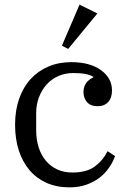

<svg xmlns="http://www.w3.org/2000/svg" viewBox="-20 -796 556 828"><path d="M280 12Q224 12 180.5 -7.5Q137 -27 107 -62.5Q77 -98 61 -147.5Q45 -197 45 -258Q45 -320 62.5 -370Q80 -420 112 -455Q144 -490 188.5 -509Q233 -528 287 -528Q368 -528 415.5 -493.5Q463 -459 463 -406Q463 -374 446.5 -356Q430 -338 401 -338Q370 -338 355 -356Q340 -374 340 -399Q340 -421 351 -437Q362 -453 382 -462V-465Q369 -473 348.5 -477Q328 -481 296 -481Q261 -481 231.5 -468Q202 -455 181 -431.5Q160 -408 148 -376.5Q136 -345 136 -308V-234Q136 -193 147 -159.5Q158 -126 178.5 -102Q199 -78 227.5 -65Q256 -52 292 -52Q353 -52 388 -77.5Q423 -103 444 -144L476 -123Q467 -97 450 -72.5Q433 -48 409 -29.5Q385 -11 352.5 0.5Q320 12 280 12ZM247 -599 323 -776 400 -738 274 -585Z"/></svg>

Font: IBM Plex Serif
Style: Regular
Weight: 400
Designer: Mike Abbink, Paul van der Laan, Pieter van Rosmalen
Foundry: Bold Monday
Version: Version 2.6